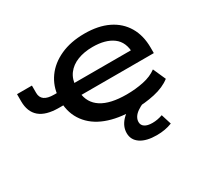

<svg xmlns="http://www.w3.org/2000/svg" viewBox="-147 -701 1146 1094"><g transform="rotate(-30 426.0 -154.0)"><path d="M550 9Q448 9 373.5 -19.5Q299 -48 257.5 -104Q216 -160 214 -236L234 -214H187Q102 -214 60.5 -249.5Q19 -285 19 -354V-401H117V-353Q117 -323 137.5 -308Q158 -293 201 -293H236L215 -269Q220 -338 258.5 -392Q297 -446 365 -477Q433 -508 524 -508Q614 -508 678 -477Q742 -446 776.5 -388Q811 -330 811 -249V-214H315L333 -231Q339 -160 396 -123.5Q453 -87 560 -87Q618 -87 671 -98Q724 -109 760 -136L797 -53Q755 -20 689.5 -5.5Q624 9 550 9ZM526 -419Q470 -419 426.5 -402Q383 -385 358 -351.5Q333 -318 331 -267L314 -293H729L707 -271Q707 -347 658.5 -383Q610 -419 526 -419ZM593 200Q525 200 487 174.5Q449 149 449 104Q449 61 482 25Q515 -11 580 -36L620 0Q594 11 575.5 24Q557 37 548 52Q539 67 539 83Q539 104 556.5 115.5Q574 127 606 127Q623 127 639.5 124Q656 121 673 115L694 182Q671 191 646 195.5Q621 200 593 200Z"/></g></svg>

Font: Nunito Sans 7pt Expanded SemiBold
Style: Regular
Weight: 600
Width: 7
Designer: Vernon Adams
Foundry: Vernon Adams
Version: Version 3.101;gftools[0.9.27]